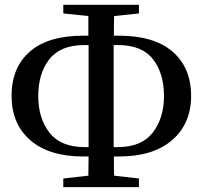

<svg xmlns="http://www.w3.org/2000/svg" viewBox="-20 -769 844 801"><path d="M333 -155.3H349.6V-581.1H333Q232.4 -581.1 186 -522Q139.6 -462.9 139.6 -368.2Q139.6 -275.4 186.5 -215.3Q233.4 -155.3 333 -155.3ZM471.7 -581.1H454.1V-155.3H471.7Q570.3 -155.3 617.2 -215.8Q664.1 -276.4 664.1 -368.2Q664.1 -462.9 618.2 -522Q572.3 -581.1 471.7 -581.1ZM476.6 -116.2H455.1Q455.1 -63.5 456.1 -36.1L559.6 -24.4V11.7H244.1V-24.4L348.6 -36.1L349.6 -116.2H327.1Q184.6 -116.2 106.4 -184.1Q28.3 -252 28.3 -369.1Q28.3 -487.3 104.5 -553.7Q180.7 -620.1 327.1 -620.1H348.6V-702.1L244.1 -712.9V-749H559.6V-712.9L456.1 -702.1Q455.1 -674.8 455.1 -620.1H476.6Q623 -620.1 700.2 -553.2Q777.3 -486.3 777.3 -369.1Q777.3 -252.9 698.2 -184.6Q619.1 -116.2 476.6 -116.2Z"/></svg>

Font: GenYoMin TW TTF SemiBold
Style: Regular
Weight: 600
Version: Version 1.300